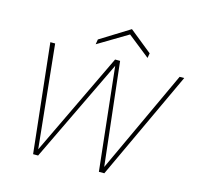

<svg xmlns="http://www.w3.org/2000/svg" viewBox="-100 -783 917 888"><g transform="rotate(15 358.5 -338.5)"><path d="M133 0 76 -521H99L150 -28L386 -521H410L466 -28L695 -521H717L474 0H448L394 -493L157 0ZM281 -566 285 -590 425 -677 533 -590 529 -567 423 -651Z"/></g></svg>

Font: DM Sans 10pt Thin
Style: Italic
Weight: 250
Italic angle: -10°
Version: Version 4.004;gftools[0.9.30]